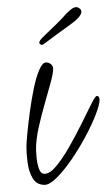

<svg xmlns="http://www.w3.org/2000/svg" viewBox="-20 -528 299 538"><path d="M105 -10Q82 -10 71 -29.5Q60 -49 57 -74.5Q54 -100 54 -116Q54 -126 56.5 -153Q59 -180 63.5 -213.5Q68 -247 74.5 -279Q81 -311 90 -332Q99 -353 109 -353Q117 -353 123 -348Q129 -343 129 -335Q129 -323 122 -297Q115 -271 105.5 -238Q96 -205 88.5 -171.5Q81 -138 81 -111Q81 -104 82.5 -87Q84 -70 89 -55.5Q94 -41 105 -41Q120 -41 138 -63Q156 -85 174.5 -117.5Q193 -150 209 -182.5Q225 -215 236 -237Q247 -259 251 -259Q256 -259 257.5 -255.5Q259 -252 259 -248Q259 -235 248 -206.5Q237 -178 219 -144.5Q201 -111 180 -80.5Q159 -50 139 -30Q119 -10 105 -10ZM97 -402Q96 -402 93 -404Q90 -406 90 -407Q90 -412 93 -416Q97 -421 109.5 -433Q122 -445 137.5 -460Q153 -475 165 -489Q172 -496 179.5 -502Q187 -508 194 -508Q198 -508 202 -505Q208 -501 208 -495Q208 -481 175.5 -458Q143 -435 102 -404Q98 -402 97 -402Z"/></svg>

Font: Licorice
Style: Regular
Weight: 400
Designer: Robert E. Leuschke
Foundry: Robert E. Leuschke
Version: Version 1.010; ttfautohint (v1.8.3)